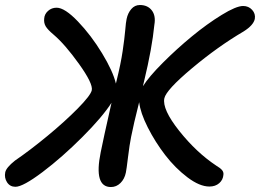

<svg xmlns="http://www.w3.org/2000/svg" viewBox="-40 -775 1043 770"><path d="M22 -25.9Q0 -25.9 -11.7 -43.9Q-23.4 -62 -19 -84Q-15.1 -103 20 -130.9Q80.6 -172.4 150.4 -230Q220.2 -287.6 271.7 -339.8Q323.2 -392.1 328.1 -413.1Q333.5 -439.5 277.1 -518.3Q220.7 -597.2 174.8 -636.2Q151.4 -655.8 143.3 -669.4Q135.3 -683.1 137.2 -700.2Q138.2 -718.3 152.6 -731.2Q167 -744.1 187 -744.1Q219.7 -744.1 272.7 -688.7Q325.7 -633.3 369.4 -561.3Q413.1 -489.3 424.8 -439.9Q425.3 -442.4 428.2 -454.1Q444.3 -519 451.9 -570.3Q459.5 -621.6 462.2 -653.8Q464.8 -686 467.8 -699.2Q472.7 -722.7 486.6 -738.8Q500.5 -754.9 521 -754.9Q552.2 -754.9 568.8 -733.4Q585.4 -711.9 579.1 -675.8Q569.8 -581.5 538.1 -450.2Q537.1 -446.8 535.6 -439.7Q534.2 -432.6 533.2 -429.2Q557.1 -467.3 613 -523.2Q668.9 -579.1 729.7 -629.2Q790.5 -679.2 848.9 -715.1Q907.2 -751 935.1 -751Q957 -751 971.2 -735.4Q985.4 -719.7 981.9 -699.2Q976.6 -673.8 937 -648.9Q834 -588.4 730.2 -501.5Q626.5 -414.6 619.1 -380.9Q609.9 -336.9 678.7 -250.2Q747.6 -163.6 827.1 -110.8Q842.8 -101.6 850.1 -93.3Q857.4 -85 856 -74.2Q854.5 -53.7 839.1 -40.3Q823.7 -26.9 799.8 -26.9Q760.7 -26.9 711.9 -63.7Q663.1 -100.6 622.8 -152.8Q582.5 -205.1 552.7 -263.9Q522.9 -322.8 518.1 -365.2Q495.6 -276.4 485.8 -226.1Q479.5 -195.3 473.4 -144.8Q467.3 -94.2 464.8 -83Q459.5 -57.1 443.1 -41Q426.8 -24.9 404.8 -24.9Q335.4 -24.9 363.8 -164.1Q372.6 -209.5 407.2 -362.8Q370.6 -305.7 290 -225.1Q209.5 -144.5 130.9 -85.2Q52.2 -25.9 22 -25.9Z"/></svg>

Font: Shantell Sans Bouncy
Style: Italic
Weight: 500
Italic angle: -11.31°
Designer: Stephen Nixon, Anya Danilova, Shantell Martin
Foundry: Arrow Type
Version: Version 1.006;[9816181b4]